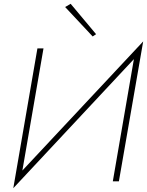

<svg xmlns="http://www.w3.org/2000/svg" viewBox="-20 -955 774 1011"><path d="M718 -679 734 -737 65 -22 50 36ZM209 -700H177L50 36L90 -12ZM734 -737 693 -690 574 0H606ZM323 -918 468 -763 486 -775 352 -935Z"/></svg>

Font: Jost ExtraLight
Style: Italic
Weight: 250
Italic angle: -5°
Version: Version 3.710